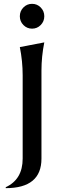

<svg xmlns="http://www.w3.org/2000/svg" viewBox="-20 -767 333 997"><path d="M210 -546.9Q195.3 -473.6 195.3 -400.4V56.6Q195.3 210 9.8 210V205.1Q97.7 164.6 97.7 56.6V-376Q97.7 -449.2 83 -522.5ZM101.6 -637Q83 -655.8 83 -682.6Q83 -709.5 101.6 -728.3Q120.1 -747.1 146.5 -747.1Q172.9 -747.1 191.4 -728.3Q210 -709.5 210 -682.6Q210 -655.8 191.4 -637Q172.9 -618.2 146.5 -618.2Q120.1 -618.2 101.6 -637Z"/></svg>

Font: Classica
Style: Book
Weight: 400
Version: Version 1.001